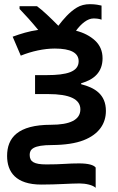

<svg xmlns="http://www.w3.org/2000/svg" viewBox="-20 -690 570 925"><path d="M413.1 -669.9C389.6 -669.9 368.7 -664.6 350.6 -653.8C314 -631.8 284.7 -596.7 261.2 -565.9C222.2 -605 187.5 -638.7 158.2 -660.2H74.2V-647C85.9 -634.3 100.6 -618.7 117.7 -600.1C134.8 -581.1 149.9 -563 164.1 -545.9C118.7 -539.6 79.6 -527.3 41 -513.2L80.1 -421.9C133.3 -443.4 191.9 -456.1 244.1 -456.1C320.8 -456.1 358.9 -435.5 358.9 -395C358.9 -344.2 302.2 -328.1 205.1 -328.1H148.9V-236.8H211.9C315.4 -236.8 367.2 -212.4 367.2 -163.1C367.2 -112.3 316.4 -88.9 226.1 -88.9C65.4 -88.9 14.2 -25.9 14.2 61C14.2 138.2 55.7 199.2 179.2 199.2C255.9 199.2 320.3 193.8 363.8 193.8C393.6 193.8 427.7 201.7 440.9 214.8V117.2C431.6 105 406.2 97.2 360.8 97.2C336.4 97.2 313 98.1 290.5 99.6C268.1 101.1 238.8 102.1 203.1 102.1C144.5 102.1 123 89.4 123 56.2C123 29.3 139.6 8.8 231 8.8C293.9 8.3 344.2 0.5 382.3 -14.2C458 -43.5 490.2 -95.7 490.2 -155.8C490.2 -235.4 436.5 -267.6 371.1 -284.2V-289.1C433.6 -306.2 474.1 -343.3 474.1 -409.2C474.1 -443.8 461.9 -472.2 438 -494.6C414.1 -516.6 383.3 -532.7 346.2 -542C371.6 -576.7 402.3 -601.1 430.2 -601.1C446.3 -601.1 459 -599.1 469.2 -595.2V-663.1C458 -665.5 440.9 -669.9 413.1 -669.9Z"/></svg>

Font: Noto Reveo Sans
Style: Regular
Weight: 600
Designer: Monotype Design Team
Foundry: Monotype Imaging Inc.
Version: Version 2.007